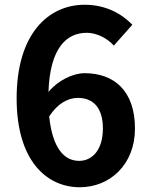

<svg xmlns="http://www.w3.org/2000/svg" viewBox="-20 -774 629 808"><path d="M313 -97C251 -97 201 -149 187 -284C224 -341 268 -362 308 -362C372 -362 413 -321 413 -233C413 -143 368 -97 313 -97ZM537 -670C492 -716 426 -754 336 -754C187 -754 50 -636 50 -360C50 -99 175 14 316 14C442 14 548 -81 548 -233C548 -392 460 -466 336 -466C288 -466 224 -436 184 -387C190 -572 260 -636 345 -636C388 -636 433 -612 459 -582Z"/></svg>

Font: Noto Sans CJK KR Bold
Style: Regular
Weight: 700
Designer: Ryoko NISHIZUKA (kana & ideographs); Paul D. Hunt (Latin, Greek & Cyrillic); Wenlong ZHANG (bopomofo); Sandoll Communica
Foundry: Adobe Systems Incorporated
Version: Version 1.004;PS 1.004;hotconv 1.0.82;makeotf.lib2.5.63406